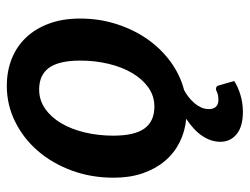

<svg xmlns="http://www.w3.org/2000/svg" viewBox="-105 -456 734 564"><g transform="rotate(-90 262.0 -174.0)"><path d="M282.5 93.5C280.8 93.5 279.2 93.8 277.8 94.5C276.2 95.2 274.3 96 272 97C269.7 98 266.8 98.8 263.2 99.5C259.8 100.2 255.3 100.5 250 100.5C241.3 100.5 234.8 98 230.2 93C225.8 88 223.5 81.3 223.5 73C223.5 65 225.1 57.4 228.2 50.2C231.4 43.1 235.7 36.4 241 30.2C246.3 24.1 252.2 18.4 258.8 13.2C265.2 8.1 272 3.7 279 0H278.5C308.5 -7.7 336.3 -20.8 362 -39.5C387.7 -58.2 409.9 -80.9 428.8 -107.8C447.6 -134.6 462.4 -164.8 473.2 -198.5C484.1 -232.2 489.5 -268 489.5 -306C489.5 -340.3 484.5 -370.8 474.5 -397.5C464.5 -424.2 450.8 -446.7 433.2 -465C415.8 -483.3 394.9 -497.2 370.8 -506.8C346.6 -516.2 320.3 -521 292 -521C255 -521 220.2 -513 187.5 -497C154.8 -481 126.2 -459 101.8 -431C77.2 -403 57.8 -369.8 43.5 -331.5C29.2 -293.2 22 -251.8 22 -207.5C22 -175.5 26.3 -146.9 35 -121.8C43.7 -96.6 55.7 -74.9 71 -56.8C86.3 -38.6 104.6 -24.2 125.8 -13.5C146.9 -2.8 170 3.7 195 6C172.7 20.7 155.8 36.5 144.5 53.5C133.2 70.5 127.5 88.2 127.5 106.5C127.5 125.8 134.9 141.7 149.8 154C164.6 166.3 186.5 172.5 215.5 172.5C232.8 172.5 249.5 170.1 265.5 165.2C281.5 160.4 295 154.3 306 147L293 101.5C292 96.2 288.5 93.5 282.5 93.5ZM231 -87.5C202 -87.5 180.5 -97.2 166.5 -116.8C152.5 -136.2 145.5 -166.8 145.5 -208.5C145.5 -237.8 148.7 -265.7 155 -292C161.3 -318.3 170.3 -341.4 182 -361.2C193.7 -381.1 207.9 -396.8 224.8 -408.5C241.6 -420.2 260.3 -426 281 -426C309.7 -426 331 -416.2 345 -396.8C359 -377.2 366 -346.7 366 -305C366 -276 362.8 -248.3 356.5 -222C350.2 -195.7 341.2 -172.6 329.5 -152.8C317.8 -132.9 303.7 -117.1 287 -105.2C270.3 -93.4 251.7 -87.5 231 -87.5Z"/></g></svg>

Font: Lato
Style: Bold Italic
Weight: 700
Italic angle: -7°
Designer: Lukasz Dziedzic
Foundry: tyPoland Lukasz Dziedzic
Version: Version 2.007; 2014-02-27